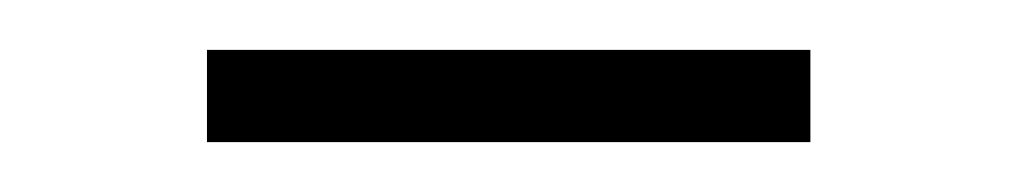

<svg xmlns="http://www.w3.org/2000/svg" viewBox="-20 -324 408 77"><path d="M63 -267V-304H305V-267Z"/></svg>

Font: Gantari ExtraLight
Style: Regular
Weight: 250
Designer: Anugrah Pasau
Foundry: Lafontype
Version: Version 1.000